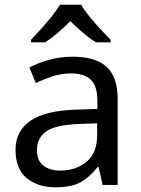

<svg xmlns="http://www.w3.org/2000/svg" viewBox="-20 -786 601 816"><path d="M288 -545Q386 -545 433 -502Q480 -459 480 -365V0H416L399 -76H395Q360 -32 321.5 -11Q283 10 215 10Q142 10 94 -28.5Q46 -67 46 -149Q46 -229 109 -272.5Q172 -316 303 -320L394 -323V-355Q394 -422 365 -448Q336 -474 283 -474Q241 -474 203 -461.5Q165 -449 132 -433L105 -499Q140 -518 188 -531.5Q236 -545 288 -545ZM314 -259Q214 -255 175.5 -227Q137 -199 137 -148Q137 -103 164.5 -82Q192 -61 235 -61Q303 -61 348 -98.5Q393 -136 393 -214V-262ZM325 -766Q337 -744 359.5 -716.5Q382 -689 406.5 -662.5Q431 -636 450 -617V-606H388Q362 -622 334 -645.5Q306 -669 279 -696Q252 -669 225 -646Q198 -623 172 -606H112V-617Q131 -637 154.5 -663Q178 -689 200 -716.5Q222 -744 235 -766Z"/></svg>

Font: Noto Sans Sharada
Style: Regular
Weight: 400
Designer: Monotype Design Team
Foundry: Monotype Imaging Inc.
Version: Version 2.006; ttfautohint (v1.8.4.7-5d5b)